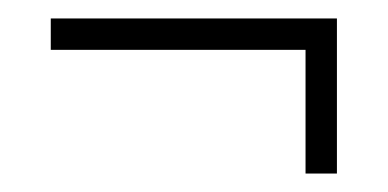

<svg xmlns="http://www.w3.org/2000/svg" viewBox="-20 -387 420 208"><path d="M35 -333V-367H345V-199H311V-333Z"/></svg>

Font: Bebas Neue Book
Style: Regular
Weight: 300
Designer: Ryoichi Tsunekawa
Foundry: Ryoichi Tsunekawa
Version: Version 1.003;PS 001.003;hotconv 1.0.88;makeotf.lib2.5.64775